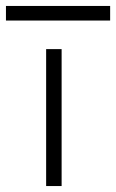

<svg xmlns="http://www.w3.org/2000/svg" viewBox="-65 -625 390 645"><path d="M90 -460V0H142V-460ZM-45 -556H305V-605H-45Z"/></svg>

Font: NM-font
Style: Light
Weight: 500
Designer: ""
Foundry: ""
Version: ""